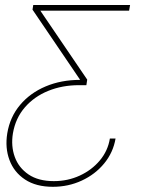

<svg xmlns="http://www.w3.org/2000/svg" viewBox="-20 -549 582 761"><path d="M189.5 191.4Q123 191.4 79.3 162.6Q35.6 133.8 17.6 85.4Q-0.5 37.1 8.8 -20.5Q19.5 -85.4 59.6 -133.1Q99.6 -180.7 160.9 -206.5Q222.2 -232.4 297.4 -232.4V-232.9L108.9 -510.7L111.8 -529.3H495.6L491.7 -506.8H140.1V-506.3L325.7 -233.4L322.3 -211.4H293Q226.6 -211.4 170.9 -188.7Q115.2 -166 78.4 -123.3Q41.5 -80.6 31.2 -20.5Q22.9 29.8 38.6 73Q54.2 116.2 93.3 142.6Q132.3 168.9 193.4 168.9Q248.5 168.9 296.1 147Q343.8 125 375.7 86.9Q407.7 48.8 415.5 0H438Q428.7 55.2 393.1 98.6Q357.4 142.1 304.2 166.7Q251 191.4 189.5 191.4Z"/></svg>

Font: Inter 24pt Thin
Style: Italic
Weight: 250
Italic angle: -9.3988°
Version: Version 4.001;git-66647c0bb